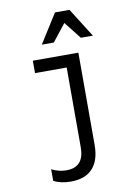

<svg xmlns="http://www.w3.org/2000/svg" viewBox="-106 -869 813 1146"><g transform="rotate(-10 300.0 -295.5)"><path d="M405.8 19Q405.8 112.8 360.8 161.4Q315.9 210 229 210Q167 210 125 187V117.2Q168.5 139.2 214.8 139.2Q321.8 139.2 321.8 19V-464.8H129.9V-540H405.8ZM199.2 -625 310.1 -800.8H397.9L508.8 -625H436L354 -729L272 -625Z"/></g></svg>

Font: CommitMono
Style: Regular
Weight: 400
Monospace: yes
Designer: Eigil Nikolajsen
Foundry: Eigil Nikolajsen
Version: Version 1.143